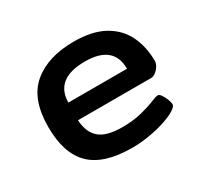

<svg xmlns="http://www.w3.org/2000/svg" viewBox="-117 -686 895 850"><g transform="rotate(-30 330.0 -261.5)"><path d="M337 7Q192 7 125.5 -58Q59 -123 59 -258Q59 -401 136 -465.5Q213 -530 345 -530Q439 -530 498.5 -497Q558 -464 586 -406.5Q614 -349 614 -276Q614 -264 606 -251Q598 -238 586 -228.5Q574 -219 562 -219H188Q191 -157 226.5 -125.5Q262 -94 343 -94Q400 -94 443 -105Q486 -116 512.5 -127Q539 -138 548 -138Q557 -138 565.5 -125Q574 -112 580 -96.5Q586 -81 586 -71Q586 -59 562.5 -45Q539 -31 501.5 -19Q464 -7 420.5 0Q377 7 337 7ZM190 -308H490Q490 -429 344 -429Q192 -429 190 -308Z"/></g></svg>

Font: Asap Expanded SemiBold
Style: Regular
Weight: 600
Width: 7
Designer: Pablo Cosgaya
Foundry: Omnibus-Type
Version: Version 3.001; ttfautohint (v1.8.4.7-5d5b)